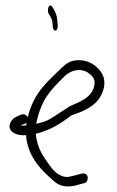

<svg xmlns="http://www.w3.org/2000/svg" viewBox="-20 -744 431 709"><path d="M21 -296C-1 -258 44 -241 76 -245C83 -156 144 -107 178 -76C200 -55 232 -49 273 -63L292 -68C297 -69 300 -72 302 -77C308 -93 300 -107 282 -103L263 -98C251 -95 241 -92 234 -91C203 -87 178 -111 160 -138C142 -163 117 -196 112 -250C167 -263 207 -290 244 -318C283 -331 323 -348 344 -377C359 -398 373 -431 361 -463C350 -491 319 -517 284 -521C244 -526 224 -509 208 -494C162 -447 106 -408 82 -310C80 -318 69 -325 59 -321L47 -316C35 -311 26 -305 21 -296ZM57 -281C58 -282 59 -282 60 -283L72 -287C74 -288 76 -289 78 -291C77 -288 77 -284 77 -281C69 -280 62 -280 57 -281ZM114 -287C114 -289 114 -291 115 -293C134 -381 170 -414 218 -462C235 -480 276 -499 310 -472C324 -461 333 -449 328 -427C319 -383 273 -367 238 -352C216 -338 192 -321 170 -308C153 -297 141 -293 114 -287ZM157 -706C157 -701 158 -696 160 -693L166 -683C171 -673 172 -673 174 -658L175 -645C177 -623 195 -628 193 -651L192 -664C190 -688 187 -694 179 -709L173 -719C171 -722 168 -724 166 -724C161 -724 157 -715 157 -706Z"/></svg>

Font: Stray Cat
Style: UltCn
Weight: 400
Version: Version 1.0